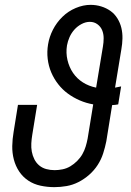

<svg xmlns="http://www.w3.org/2000/svg" viewBox="-20 -763 540 791"><path d="M204 8Q175 8 147 2Q119 -4 96.5 -19Q74 -34 59 -56.5Q44 -79 37 -106Q30 -133 30.5 -161.5Q31 -190 36 -219L54 -331H133L113 -208Q110 -190 109 -172.5Q108 -155 111 -138.5Q114 -122 121.5 -107Q129 -92 141.5 -81.5Q154 -71 170.5 -66.5Q187 -62 205 -62Q221 -62 238 -65.5Q255 -69 270 -78Q285 -87 298 -100Q311 -113 319.5 -128Q328 -143 333 -159.5Q338 -176 341 -192L364 -333Q335 -338 308.5 -349.5Q282 -361 259.5 -377.5Q237 -394 219.5 -416.5Q202 -439 191 -465Q180 -491 176.5 -520.5Q173 -550 178 -580Q183 -611 198 -640.5Q213 -670 237 -693.5Q261 -717 292 -730Q323 -743 353 -743Q376 -743 397 -736.5Q418 -730 435 -718Q452 -706 463.5 -687.5Q475 -669 480 -648Q485 -627 484.5 -604.5Q484 -582 480 -560L454 -402Q460 -403 466.5 -404.5Q473 -406 479 -407L467 -333Q461 -332 454.5 -331Q448 -330 442 -330L418 -181Q413 -156 405 -131Q397 -106 382.5 -83.5Q368 -61 347.5 -43Q327 -25 303.5 -13Q280 -1 254.5 3.5Q229 8 204 8ZM376 -402 404 -571Q407 -588 407 -605.5Q407 -623 401 -638Q395 -653 381.5 -663Q368 -673 350 -673Q333 -673 316 -664Q299 -655 286.5 -641Q274 -627 266.5 -610Q259 -593 256 -576Q251 -545 258 -515.5Q265 -486 281 -462.5Q297 -439 321.5 -423.5Q346 -408 376 -402Z"/></svg>

Font: Iosevka SS04 Oblique
Style: Regular
Weight: 400
Italic angle: -9°
Monospace: yes
Designer: Belleve Invis
Foundry: Belleve Invis
Version: Version 19.0.0; ttfautohint (v1.8.4)